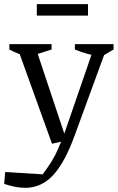

<svg xmlns="http://www.w3.org/2000/svg" viewBox="-38 -700 566 923"><path d="M-18 184 -13 127 167 138Q192 105 210 76Q228 47 242.5 13Q257 -21 274 -66L416 -478H478L321 -49Q274 81 217.5 142Q161 203 83 203Q60 203 34.5 198Q9 193 -18 184ZM212 -9 43 -478H131L282 -25ZM103 -428Q77 -432 53 -441Q29 -450 7 -462V-488H210V-462ZM450 -428Q417 -432 385 -440.5Q353 -449 322 -462V-488H508V-462ZM139 -625V-680H385V-625Z"/></svg>

Font: Piazzolla Thin
Style: Regular
Weight: 400
Version: Version 2.001